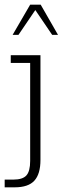

<svg xmlns="http://www.w3.org/2000/svg" viewBox="-29 -630 279 821"><path d="M-9 171V138H28Q68 138 84 120Q100 102 100 58V-361H17V-394H144V54Q144 114 118 142.5Q92 171 34 171ZM25 -481 100 -610H145L219 -481H194L122 -587L50 -481Z"/></svg>

Font: Rokkitt SemiBold ExtraLight
Style: Regular
Weight: 250
Version: Version 3.103